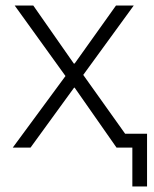

<svg xmlns="http://www.w3.org/2000/svg" viewBox="-20 -532 555 692"><path d="M457 140V0H400L249 -216H247L90 0H26L216 -258L33 -512H100L246 -303H249L398 -512H462L280 -262L431 -50H510V140Z"/></svg>

Font: IBM Plex Sans Light
Style: Regular
Weight: 300
Designer: Mike Abbink, Paul van der Laan, Pieter van Rosmalen
Foundry: Bold Monday
Version: Version 3.0